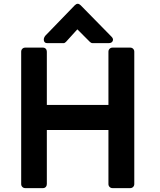

<svg xmlns="http://www.w3.org/2000/svg" viewBox="-20 -968 821 988"><path d="M671 -21Q671 -12 665 -6Q659 0 650 0H559Q550 0 544 -6Q538 -12 538 -21V-299H221V-21Q221 -12 215.5 -6Q210 0 201 0H110Q101 0 95 -6Q89 -12 89 -21V-702Q89 -711 95 -717Q101 -723 110 -723H201Q210 -723 215.5 -717Q221 -711 221 -702V-428H538V-702Q538 -711 544 -717Q550 -723 559 -723H650Q659 -723 665 -717Q671 -711 671 -702ZM457 -746Q449 -746 443 -752L378 -817L319 -752Q316 -749 312 -747Q310 -746 309 -746H223Q209 -746 206 -758.5Q203 -771 213 -784L365 -941Q380 -956 395 -941L554 -779Q565 -768 560 -757Q555 -746 539 -746Z"/></svg>

Font: Stadtwerke
Style: Bold
Weight: 700
Designer: Santiago Orozco
Foundry: Typemade
Version: Version 1.003